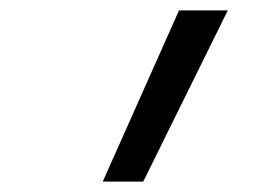

<svg xmlns="http://www.w3.org/2000/svg" viewBox="-20 -792 540 370"><path d="M178 -442 325 -772H419L256 -442Z"/></svg>

Font: Iosevka Term Curly
Style: Italic
Weight: 400
Italic angle: -9°
Designer: Belleve Invis
Foundry: Belleve Invis
Version: Version 32.3.0